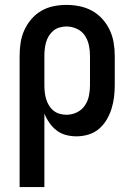

<svg xmlns="http://www.w3.org/2000/svg" viewBox="-20 -548 540 783"><path d="M60 215V-320Q60 -347 64 -373.5Q68 -400 79 -424.5Q90 -449 107.5 -469.5Q125 -490 148 -503.5Q171 -517 197.5 -522.5Q224 -528 251 -528Q278 -528 305 -522.5Q332 -517 355.5 -504Q379 -491 397.5 -470.5Q416 -450 427.5 -425.5Q439 -401 443.5 -374Q448 -347 448 -320V-200Q448 -176 445 -151.5Q442 -127 434.5 -103.5Q427 -80 414.5 -59Q402 -38 383 -22Q364 -6 340 1Q316 8 292 8Q270 8 249 2.5Q228 -3 211 -16Q194 -29 181.5 -47Q169 -65 161 -85V215ZM251 -80Q273 -80 293 -89.5Q313 -99 325.5 -117Q338 -135 342.5 -156.5Q347 -178 347 -200V-320Q347 -342 342.5 -363.5Q338 -385 326 -403Q314 -421 293.5 -430.5Q273 -440 251 -440Q237 -440 223 -436Q209 -432 198 -423Q187 -414 179.5 -402Q172 -390 168 -376Q164 -362 162.5 -348Q161 -334 161 -320V-200Q161 -186 162.5 -172Q164 -158 168 -144.5Q172 -131 179.5 -118.5Q187 -106 198 -97Q209 -88 223 -84Q237 -80 251 -80Z"/></svg>

Font: Iosevka SS18 Semibold
Style: Regular
Weight: 600
Monospace: yes
Designer: Belleve Invis
Foundry: Belleve Invis
Version: Version 25.1.1; ttfautohint (v1.8.4)